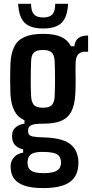

<svg xmlns="http://www.w3.org/2000/svg" viewBox="-20 -782 472 984"><path d="M201.5 182Q124.5 182 83.8 160Q43 138 36.5 94Q35.5 88.5 34.8 80.5Q34 72.5 34.5 64.5Q37 39 54.2 21.5Q71.5 4 98.5 0.5V-16.5Q74 -22 59.8 -35.8Q45.5 -49.5 42.5 -71.5Q42 -77.5 42 -83.2Q42 -89 42.5 -96Q45 -117.5 62.5 -131.2Q80 -145 105.5 -148.5V-165.5Q70.5 -181.5 53.8 -214Q37 -246.5 33.5 -299Q33 -323.5 32.5 -342.5Q32 -361.5 32 -378.8Q32 -396 32.5 -415Q33 -434 33.5 -457Q36.5 -510 53.2 -543.2Q70 -576.5 105.8 -592.5Q141.5 -608.5 201 -608.5Q259 -608.5 292.8 -593.2Q326.5 -578 344 -545H361Q364.5 -573.5 381.5 -586.8Q398.5 -600 431.5 -600V-517H415.5Q393 -517 380.5 -503.2Q368 -489.5 367.5 -457.5L367 -415.5Q367.5 -400 367.5 -386.5Q367.5 -373 367.5 -359.8Q367.5 -346.5 367.2 -332Q367 -317.5 366 -299Q363 -244.5 345.8 -211Q328.5 -177.5 293.5 -162.8Q258.5 -148 200 -148Q157.5 -148.5 140.8 -140.5Q124 -132.5 124 -114.5V-110Q124 -98.5 129.2 -91.8Q134.5 -85 150.8 -82Q167 -79 200.5 -78Q288.5 -76 331 -49.8Q373.5 -23.5 381 33Q382 41.5 382 50.5Q382 59.5 381 70.5Q377 110.5 355.5 135Q334 159.5 295.5 170.8Q257 182 201.5 182ZM204 105.5Q230 105.5 248.8 101.2Q267.5 97 278.2 87.5Q289 78 291.5 63Q293.5 56 293.2 49.8Q293 43.5 291 37Q288 21 277.2 12.5Q266.5 4 248.2 0.5Q230 -3 204.5 -3.5Q165.5 -4.5 146 4.8Q126.5 14 122.5 37Q121 43.5 121 50.2Q121 57 122 63Q124.5 79 134.2 88.2Q144 97.5 161.5 101.5Q179 105.5 204 105.5ZM200 -230Q233.5 -230 245.8 -243.8Q258 -257.5 260 -285Q261 -303.5 261.5 -327.2Q262 -351 262 -376.5Q262 -402 261.5 -426.5Q261 -451 260 -470.5Q258 -500 245 -513Q232 -526 200 -526Q167.5 -526 154 -513Q140.5 -500 139.5 -469.5Q138.5 -443 138 -418Q137.5 -393 137.5 -370Q137.5 -347 138 -326.2Q138.5 -305.5 139.5 -287Q141 -260 153.2 -245Q165.5 -230 200 -230ZM201 -636Q136 -636 106.2 -665.2Q76.5 -694.5 73 -762.5H139Q139.5 -725 153.8 -708.8Q168 -692.5 201 -692.5Q234.5 -692.5 248.8 -708.8Q263 -725 263 -762.5H329Q325.5 -694.5 295.8 -665.2Q266 -636 201 -636Z"/></svg>

Font: Big Shoulders Display Thin
Style: Bold
Weight: 700
Version: Version 2.002